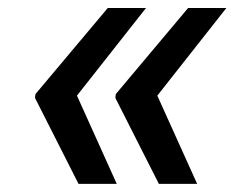

<svg xmlns="http://www.w3.org/2000/svg" viewBox="-20 -534 609 476"><path d="M269.5 -78.1H174.7L66.8 -291.2L67.5 -294H66.8L68.2 -301.1L247.2 -514.2H342L170.8 -296.9ZM468.8 -78.1H373.9L266 -291.2L266.7 -294H266L267.4 -301.1L446.4 -514.2H541.2L370 -296.9Z"/></svg>

Font: Inter UI Medium
Style: Italic
Weight: 500
Italic angle: 9.39999°
Designer: Rasmus Andersson
Foundry: rsms
Version: 3.2;8d6f07862